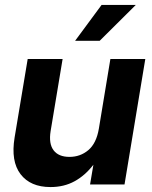

<svg xmlns="http://www.w3.org/2000/svg" viewBox="-20 -758 625 789"><path d="M187.5 10.7Q105 10.7 64.5 -42.2Q23.9 -95.2 40 -192.9L93.8 -515.6H237.3L188 -219.2Q179.7 -167.5 200.2 -140.4Q220.7 -113.3 265.6 -113.3Q310.1 -113.3 343 -141.1Q376 -168.9 386.2 -229L433.6 -515.6H577.1L491.7 0H350.1L363.8 -81.1Q330.1 -37.1 286.6 -13.2Q243.2 10.7 187.5 10.7ZM288.6 -590.3 397.5 -737.8H538.1L389.6 -590.3Z"/></svg>

Font: Inter Display
Style: Bold Italic
Weight: 700
Italic angle: -9.39999°
Designer: Rasmus Andersson
Foundry: rsms
Version: Version 4.000;git-a52131595